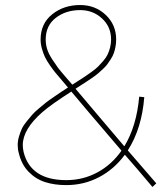

<svg xmlns="http://www.w3.org/2000/svg" viewBox="-20 -720 661 757"><path d="M528.8 -338.9 548.8 -336.9Q539.1 -213.4 483.9 -127L596.2 2.9L581.1 17.1Q516.1 -60.1 472.2 -109.9Q430.2 -52.7 370.6 -21.5Q311 9.8 241.2 9.8Q194.8 9.8 158 -2Q121.1 -13.7 92.8 -42.7Q64.5 -71.8 54.2 -116.2Q49.8 -130.9 49.8 -147.9Q49.8 -164.6 54.7 -181.2Q59.6 -197.8 65.7 -211.4Q71.8 -225.1 85 -241.2Q98.1 -257.3 107.2 -267.8Q116.2 -278.3 135 -293.9Q153.8 -309.6 162.6 -316.7Q171.4 -323.7 193.4 -338.6Q215.3 -353.5 220.9 -357.4Q226.6 -361.3 248 -375Q241.7 -382.8 225.1 -402.1Q208.5 -421.4 199.7 -431.9Q190.9 -442.4 177.7 -461.2Q164.6 -480 157.7 -494.1Q150.9 -508.3 145.5 -527.1Q140.1 -545.9 140.1 -564Q140.1 -627 185.8 -663.6Q231.4 -700.2 295.9 -700.2Q355.5 -700.2 396.7 -661.4Q438 -622.6 438 -564Q438 -549.3 435.3 -535.4Q432.6 -521.5 428.7 -510.3Q424.8 -499 417 -487.1Q409.2 -475.1 403.1 -466.6Q397 -458 385.3 -447.3Q373.5 -436.5 366.2 -430.2Q358.9 -423.8 344.5 -413.8Q330.1 -403.8 322.8 -399.2Q315.4 -394.5 299.8 -384.3Q284.2 -374 277.8 -370.1Q313 -327.6 379.2 -250.2Q445.3 -172.9 470.2 -143.1Q518.6 -222.7 528.8 -338.9ZM418 -564Q418 -614.3 382.3 -647.2Q346.7 -680.2 295.9 -680.2Q239.7 -680.2 200 -649.7Q160.2 -619.1 160.2 -564Q160.2 -544.9 166 -526.1Q171.9 -507.3 186.5 -485.1Q201.2 -462.9 209.2 -452.1Q217.3 -441.4 239.7 -415.5Q262.2 -389.6 265.1 -386.2Q272 -390.6 290.3 -402.3Q308.6 -414.1 317.1 -419.7Q325.7 -425.3 342 -437.3Q358.4 -449.2 366.7 -457.5Q375 -465.8 386.5 -479Q397.9 -492.2 403.8 -504.2Q409.7 -516.1 413.8 -531.7Q418 -547.4 418 -564ZM459 -126Q306.2 -304.7 261.2 -358.9Q181.6 -308.1 147 -277.8Q69.8 -210.4 69.8 -147.9Q69.8 -135.7 73.2 -120.1Q101.1 -9.8 241.2 -9.8Q307.6 -9.8 364 -40.3Q420.4 -70.8 459 -126Z"/></svg>

Font: Genome Thin
Style: Regular
Weight: 250
Designer: Alfredo Marco Pradil
Version: Version 1.001